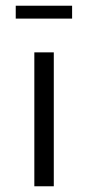

<svg xmlns="http://www.w3.org/2000/svg" viewBox="-20 -651 308 671"><path d="M35 -586V-631H232V-586ZM100 0V-468H168V0Z"/></svg>

Font: Didact Gothic
Style: Regular
Weight: 400
Designer: Daniel Johnson
Foundry: Daniel Johnson
Version: Version 2.101;PS 002.101;hotconv 1.0.88;makeotf.lib2.5.64775